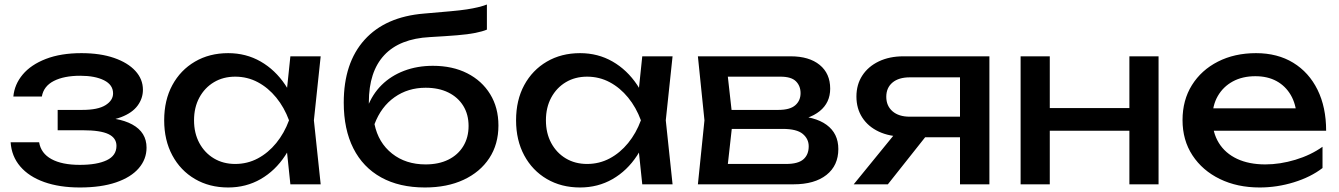

<svg xmlns="http://www.w3.org/2000/svg" viewBox="-20 -815 5922 849"><path d="M333 14Q243 14 175.5 -10Q108 -34 69.5 -79Q31 -124 27 -186H153Q161 -137 207.5 -111.5Q254 -86 333 -86Q409 -86 452 -106.5Q495 -127 495 -170Q495 -205 459.5 -222Q424 -239 347 -239H235V-329H344Q413 -329 446.5 -350Q480 -371 480 -402Q480 -440 440 -460Q400 -480 335 -480Q263 -480 218 -457Q173 -434 165 -388H39Q44 -442 80.5 -485.5Q117 -529 183 -554.5Q249 -580 340 -580Q423 -580 484 -559Q545 -538 578.5 -501.5Q612 -465 612 -418Q612 -380 588.5 -348Q565 -316 515.5 -297Q466 -278 388 -278V-295Q502 -299 565 -264.5Q628 -230 628 -162Q628 -111 593.5 -71Q559 -31 493 -8.5Q427 14 333 14Z M1264 0 1242 -210 1268 -283 1242 -355 1264 -566H1398L1368 -283L1398 0ZM1304 -283Q1285 -194 1241 -127Q1197 -60 1132.5 -23Q1068 14 989 14Q906 14 842 -23.5Q778 -61 742 -128Q706 -195 706 -283Q706 -372 742 -438.5Q778 -505 842 -542.5Q906 -580 989 -580Q1068 -580 1132.5 -543Q1197 -506 1241.5 -439.5Q1286 -373 1304 -283ZM838 -283Q838 -226 861.5 -182.5Q885 -139 926 -114.5Q967 -90 1020 -90Q1074 -90 1120 -114.5Q1166 -139 1201.5 -182.5Q1237 -226 1258 -283Q1237 -340 1201.5 -383.5Q1166 -427 1120 -451.5Q1074 -476 1020 -476Q967 -476 926 -451.5Q885 -427 861.5 -383.5Q838 -340 838 -283Z M1859 14Q1746 14 1665.5 -30.5Q1585 -75 1542.5 -159Q1500 -243 1500 -361Q1500 -537 1592 -639Q1684 -741 1855 -755Q1924 -761 1969.5 -765Q2015 -769 2044 -773.5Q2073 -778 2093.5 -783Q2114 -788 2133 -795V-684Q2114 -676 2082 -669.5Q2050 -663 2001 -659Q1952 -655 1881 -651Q1747 -644 1679 -571Q1611 -498 1611 -363V-331L1604 -339Q1626 -398 1667.5 -439Q1709 -480 1767 -502Q1825 -524 1894 -524Q1981 -524 2046 -491Q2111 -458 2147.5 -398.5Q2184 -339 2184 -260Q2184 -177 2143.5 -115.5Q2103 -54 2030 -20Q1957 14 1859 14ZM1862 -88Q1920 -88 1962.5 -109Q2005 -130 2028.5 -168.5Q2052 -207 2052 -258Q2052 -309 2028.5 -347Q2005 -385 1962.5 -406Q1920 -427 1862 -427Q1784 -427 1724.5 -385Q1665 -343 1636 -266Q1653 -184 1713.5 -136Q1774 -88 1862 -88Z M2820 0 2798 -210 2824 -283 2798 -355 2820 -566H2954L2924 -283L2954 0ZM2860 -283Q2841 -194 2797 -127Q2753 -60 2688.5 -23Q2624 14 2545 14Q2462 14 2398 -23.5Q2334 -61 2298 -128Q2262 -195 2262 -283Q2262 -372 2298 -438.5Q2334 -505 2398 -542.5Q2462 -580 2545 -580Q2624 -580 2688.5 -543Q2753 -506 2797.5 -439.5Q2842 -373 2860 -283ZM2394 -283Q2394 -226 2417.5 -182.5Q2441 -139 2482 -114.5Q2523 -90 2576 -90Q2630 -90 2676 -114.5Q2722 -139 2757.5 -182.5Q2793 -226 2814 -283Q2793 -340 2757.5 -383.5Q2722 -427 2676 -451.5Q2630 -476 2576 -476Q2523 -476 2482 -451.5Q2441 -427 2417.5 -383.5Q2394 -340 2394 -283Z M3066 0 3095 -283 3066 -566H3476Q3558 -566 3604.5 -528Q3651 -490 3651 -423Q3651 -361 3604.5 -323.5Q3558 -286 3475 -279L3485 -303Q3583 -301 3635 -263Q3687 -225 3687 -156Q3687 -83 3634.5 -41.5Q3582 0 3489 0ZM3192 -32 3142 -90H3456Q3509 -90 3532.5 -110.5Q3556 -131 3556 -168Q3556 -201 3529.5 -223Q3503 -245 3441 -245H3170V-329H3422Q3473 -329 3496.5 -349.5Q3520 -370 3520 -403Q3520 -435 3499.5 -455.5Q3479 -476 3431 -476H3143L3192 -533L3220 -283Z M4263 -299V-208H3977L3975 -211Q3913 -211 3866 -233Q3819 -255 3793 -295Q3767 -335 3767 -388Q3767 -441 3793 -481Q3819 -521 3866 -543.5Q3913 -566 3975 -566H4355V0H4225V-529L4268 -473H4003Q3954 -473 3926.5 -450Q3899 -427 3899 -387Q3899 -347 3926.5 -323Q3954 -299 4003 -299ZM4116 -265 3906 0H3755L3971 -265Z M4493 -566H4622V0H4493ZM4974 -566H5103V0H4974ZM4566 -337H5028V-237H4566Z M5550 14Q5451 14 5374 -23.5Q5297 -61 5253 -128Q5209 -195 5209 -284Q5209 -372 5250.5 -438.5Q5292 -505 5365.5 -542.5Q5439 -580 5534 -580Q5629 -580 5698.5 -537.5Q5768 -495 5806 -418Q5844 -341 5844 -237H5311V-336H5779L5714 -299Q5711 -355 5687.5 -395Q5664 -435 5624.5 -456.5Q5585 -478 5531 -478Q5474 -478 5431.5 -455Q5389 -432 5365 -390.5Q5341 -349 5341 -292Q5341 -229 5369.5 -183Q5398 -137 5450.5 -112.5Q5503 -88 5575 -88Q5640 -88 5708 -108.5Q5776 -129 5828 -166V-72Q5776 -32 5701.5 -9Q5627 14 5550 14Z"/></svg>

Font: Unbounded
Style: Regular
Weight: 400
Designer: Luke Prowse, Jean-Baptiste Morizot, Fátima Lázaro, Florian Runge
Foundry: NaN
Version: Version 1.701;gftools[0.9.28.dev5+ged2979d]